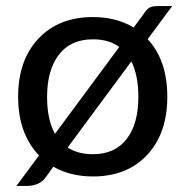

<svg xmlns="http://www.w3.org/2000/svg" viewBox="-20 -572 608 630"><path d="M70.5 38H34L108 -62Q39.5 -133.5 39.5 -254.5Q39.5 -374.5 106 -445.2Q172.5 -516 285 -516Q362.5 -516 418.5 -481.5L450.5 -525Q460 -540 469 -546Q478 -552 496 -552H545L464.5 -443.5Q529 -374 529 -254.5Q529 -134.5 463 -63.8Q397 7 285 7Q211 7 155 -25Q143 -8.5 131.2 8.2Q119.5 25 103 31.5Q86.5 38 70.5 38ZM160.5 -133 371.5 -418Q337 -443 285 -443Q212 -443 173.2 -392.5Q134.5 -342 134.5 -254Q134.5 -179 160.5 -133ZM285 -66Q357 -66 395.5 -115.8Q434 -165.5 434 -254Q434 -324.5 411 -370.5L202 -88Q235.5 -66 285 -66Z"/></svg>

Font: Verano Sans Medium
Style: Regular
Weight: 500
Designer: Lukasz Dziedzic with Adam Twardoch and Botio Nikoltchev
Foundry: tyPoland Lukasz Dziedzic
Version: Version 3.001;December 28, 2019;FontCreator 12.0.0.2547 64-b